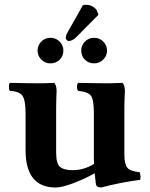

<svg xmlns="http://www.w3.org/2000/svg" viewBox="-20 -789 638 818"><path d="M333 -766.6Q337.9 -768.6 345.7 -768.6Q361.8 -768.6 373.5 -762Q385.3 -755.4 391.6 -746.6L399.4 -726.1L303.2 -628.9Q288.1 -614.7 272.9 -614.3Q270 -614.3 266.8 -616.5Q263.7 -618.7 262 -621.6Q260.3 -624.5 260.3 -627Q260.3 -631.3 261.7 -637.2Q263.2 -643.1 266.6 -648.9ZM436 -573.2Q436 -551.3 419.9 -535.2Q403.8 -519 380.9 -519Q357.9 -519 342 -534.4Q326.2 -549.8 326.2 -573Q326.2 -596.2 342 -612.1Q357.9 -627.9 380.9 -627.9Q403.8 -627.9 419.9 -612.1Q436 -596.2 436 -573.2ZM140.1 -573.2Q140.1 -596.2 156 -612.1Q171.9 -627.9 194.8 -627.9Q217.8 -627.9 233.9 -612.1Q250 -596.2 250 -573Q250 -549.8 233.9 -534.4Q217.8 -519 194.8 -519Q171.9 -519 156 -535.2Q140.1 -551.3 140.1 -573.2ZM509.8 -132.8Q509.8 -89.8 522.5 -74.5Q535.2 -59.1 575.2 -55.2Q581.1 -36.1 577.1 -22.9Q492.2 -11.7 411.1 9.8Q389.2 9.8 388.2 -6.8Q385.7 -25.9 383.3 -50.8Q337.9 -25.4 290.5 -7.8Q243.2 9.8 216.8 9.8Q88.9 9.8 88.9 -149.9V-306.2Q88.9 -365.2 74.5 -382.6Q60.1 -399.9 22 -401.9Q18.1 -405.8 18.1 -418.9Q18.1 -432.1 22 -436Q107.9 -434.1 153.8 -434.1Q174.8 -434.1 210.9 -436Q220.7 -426.3 221.2 -401.9Q221.2 -397.9 220.2 -377Q219.2 -356 219.2 -306.2V-139.2Q219.2 -91.3 236.1 -77.6Q252.9 -64 289.1 -64Q337.4 -64 380.9 -90.8Q380.4 -98.6 380.1 -106.2Q379.9 -113.8 379.9 -120.6V-306.2Q379.9 -366.2 366.9 -382.1Q354 -397.9 313 -401.9Q308.1 -405.8 308.1 -418.9Q308.1 -432.1 313 -436Q398.9 -434.1 444.8 -434.1Q463.9 -434.1 502 -436Q511.7 -426.3 512.2 -401.9Q512.2 -397.9 511 -377Q509.8 -356 509.8 -306.2Z"/></svg>

Font: Linux Libertine
Style: Bold
Weight: 700
Designer: Philipp H. Poll
Foundry: Philipp H. Poll
Version: Version 5.0.3